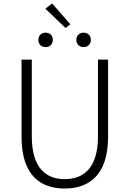

<svg xmlns="http://www.w3.org/2000/svg" viewBox="-20 -1072 745 1105"><path d="M352 13C483 13 602 -55 602 -284V-729H544V-288C544 -98 455 -41 352 -41C251 -41 163 -98 163 -288V-729H104V-284C104 -55 221 13 352 13ZM242 -801C267 -801 284 -817 284 -842C284 -868 267 -884 242 -884C218 -884 201 -868 201 -842C201 -817 218 -801 242 -801ZM357 -911 385 -932 280 -1052 241 -1022ZM461 -801C485 -801 503 -817 503 -842C503 -868 485 -884 461 -884C438 -884 419 -868 419 -842C419 -817 438 -801 461 -801Z"/></svg>

Font: Noto Sans CJK SC Light
Style: Regular
Weight: 300
Designer: Ryoko NISHIZUKA 西塚涼子 (kana, bopomofo & ideographs); Paul D. Hunt (Latin, Greek & Cyrillic); Sandoll Communications 산돌커뮤니
Foundry: Adobe
Version: Version 2.004;hotconv 1.0.118;makeotfexe 2.5.65603